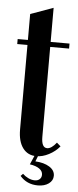

<svg xmlns="http://www.w3.org/2000/svg" viewBox="-55 -675 340 841"><g transform="rotate(5 114.5 -254.5)"><path d="M127 9Q89 9 67.5 -20Q46 -49 46 -101V-473H1V-495H46V-609L146 -645V-495H229V-473H146V-78Q146 -30 171 -30Q190 -30 212 -58L229 -43Q210 -20 182 -5.5Q154 9 127 9ZM76 91Q86 101 100.5 108Q115 115 129 115Q143 115 151 107.5Q159 100 159 88Q159 72 144 61.5Q129 51 102 47L123 -1H138L125 32Q163 34 187 49Q211 64 211 88Q211 109 192.5 122.5Q174 136 145 136Q96 136 66 101Z"/></g></svg>

Font: Moniqa Extra Bold Narrow Heading
Style: Regular
Weight: 800
Width: 4
Designer: Rajesh Rajput
Foundry: Rajesh Rajput
Version: Version 1.000;December 15, 2022;FontCreator 14.0.0.2794 32-b